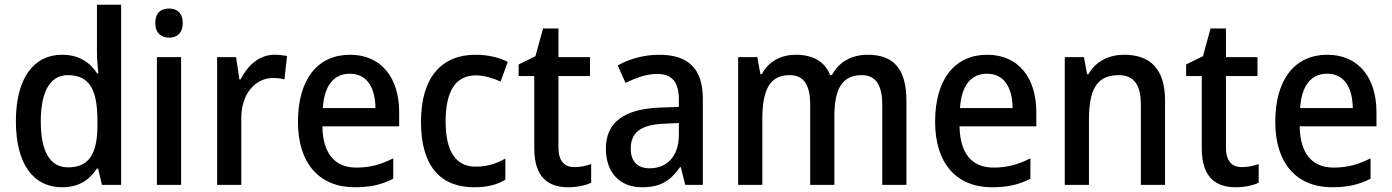

<svg xmlns="http://www.w3.org/2000/svg" viewBox="-20 -780 5871 810"><path d="M242 10C314 10 358 -22 389 -69H394L410 0H491V-760H389V-555C389 -529 393 -493 395 -470H390C360 -517 312 -549 242 -549C123 -549 47 -451 47 -269C47 -86 122 10 242 10ZM267 -74C190 -74 152 -142 152 -268C152 -391 190 -463 266 -463C360 -463 391 -398 391 -271V-250C391 -132 356 -74 267 -74Z M694 -744C659 -744 635 -726 635 -683C635 -641 660 -621 694 -621C727 -621 751 -641 751 -683C751 -725 727 -744 694 -744ZM744 -539H642V0H744Z M1138 -549C1073 -549 1024 -503 995 -445H990L976 -539H896V0H998V-282C998 -386 1058 -451 1133 -451C1148 -451 1167 -449 1180 -445L1191 -544C1175 -547 1155 -549 1138 -549Z M1457 -549C1321 -549 1237 -447 1237 -266C1237 -92 1326 10 1477 10C1543 10 1590 -1 1639 -26V-112C1587 -86 1542 -73 1483 -73C1392 -73 1342 -133 1340 -247H1664V-307C1664 -452 1588 -549 1457 -549ZM1456 -469C1530 -469 1563 -408 1564 -324H1342C1348 -420 1389 -469 1456 -469Z M1980 10C2035 10 2076 0 2112 -22V-111C2075 -90 2036 -77 1986 -77C1903 -77 1860 -142 1860 -267C1860 -396 1902 -462 1988 -462C2021 -462 2058 -451 2092 -436L2122 -519C2089 -536 2042 -549 1986 -549C1845 -549 1756 -456 1756 -266C1756 -77 1840 10 1980 10Z M2403 -75C2360 -75 2336 -102 2336 -157V-459H2469V-539H2336V-660H2271L2239 -543L2168 -508V-459H2234V-154C2234 -32 2293 10 2377 10C2414 10 2451 2 2474 -9V-88C2454 -80 2427 -75 2403 -75Z M2761 -549C2696 -549 2634 -531 2586 -504L2619 -430C2663 -452 2707 -468 2753 -468C2812 -468 2844 -437 2844 -360V-329L2762 -326C2612 -320 2536 -263 2536 -153C2536 -51 2596 10 2688 10C2767 10 2808 -17 2849 -75H2852L2871 0H2945V-364C2945 -489 2885 -549 2761 -549ZM2781 -258 2844 -261V-211C2844 -119 2792 -70 2721 -70C2673 -70 2641 -95 2641 -153C2641 -217 2678 -254 2781 -258Z M3641 -549C3577 -549 3521 -522 3490 -464H3482C3460 -519 3411 -549 3337 -549C3278 -549 3223 -523 3194 -467H3188L3175 -539H3094V0H3196V-273C3196 -393 3222 -463 3311 -463C3370 -463 3398 -423 3398 -339V0H3500V-290C3500 -403 3532 -463 3615 -463C3674 -463 3702 -422 3702 -338V0H3804V-354C3804 -489 3750 -549 3641 -549Z M4145 -549C4009 -549 3925 -447 3925 -266C3925 -92 4014 10 4165 10C4231 10 4278 -1 4327 -26V-112C4275 -86 4230 -73 4171 -73C4080 -73 4030 -133 4028 -247H4352V-307C4352 -452 4276 -549 4145 -549ZM4144 -469C4218 -469 4251 -408 4252 -324H4030C4036 -420 4077 -469 4144 -469Z M4722 -549C4661 -549 4603 -523 4572 -467H4566L4553 -539H4472V0H4574V-273C4574 -400 4605 -463 4699 -463C4765 -463 4793 -421 4793 -338V0H4895V-356C4895 -489 4833 -549 4722 -549Z M5219 -75C5176 -75 5152 -102 5152 -157V-459H5285V-539H5152V-660H5087L5055 -543L4984 -508V-459H5050V-154C5050 -32 5109 10 5193 10C5230 10 5267 2 5290 -9V-88C5270 -80 5243 -75 5219 -75Z M5580 -549C5444 -549 5360 -447 5360 -266C5360 -92 5449 10 5600 10C5666 10 5713 -1 5762 -26V-112C5710 -86 5665 -73 5606 -73C5515 -73 5465 -133 5463 -247H5787V-307C5787 -452 5711 -549 5580 -549ZM5579 -469C5653 -469 5686 -408 5687 -324H5465C5471 -420 5512 -469 5579 -469Z"/></svg>

Font: Noto Sans Gujarati SemiCondensed Medium
Style: Regular
Weight: 500
Width: 4
Designer: Jelle Bosma - Monotype Design Team, Universal Thirst
Foundry: Monotype Imaging Inc.
Version: Version 2.106